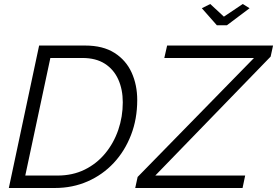

<svg xmlns="http://www.w3.org/2000/svg" viewBox="-20 -937 1381 957"><path d="M986 -896 1028 -917 1096 -854 1190 -917 1224 -896 1111 -811H1061ZM666 -55 1246 -648H799L813 -710H1341L1329 -655L754 -62H1202L1189 0H654ZM175 -710H405Q493 -710 550.5 -673.5Q608 -637 636 -575.5Q664 -514 664 -438Q664 -344 633 -264Q602 -184 547 -125Q492 -66 417 -33Q342 0 254 0H24ZM267 -62Q342 -62 402 -91.5Q462 -121 504.5 -172.5Q547 -224 569.5 -289.5Q592 -355 592 -427Q592 -491 569.5 -541Q547 -591 502.5 -619.5Q458 -648 391 -648H231L106 -62Z"/></svg>

Font: Raleway
Style: Italic
Weight: 400
Italic angle: -12°
Designer: Matt McInerney, Pablo Impallari, Rodrigo Fuenzalida
Foundry: Matt McInerney, Pablo Impallari, Rodrigo Fuenzalida
Version: Version 4.026